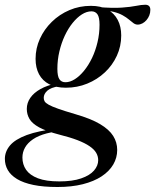

<svg xmlns="http://www.w3.org/2000/svg" viewBox="-90 -528 637 788"><path d="M475 -427Q466 -427 457.8 -433Q449.5 -439 439.2 -447.8Q429 -456.5 413.5 -465.2Q398 -474 374.5 -479.8Q351 -485.5 316.5 -484.5L311.5 -499Q373.5 -494 410.2 -496.8Q447 -499.5 468.8 -504Q490.5 -508.5 506 -508.5Q516.5 -508.5 521.8 -503.2Q527 -498 527 -487.5Q527 -475.5 522.8 -464.8Q518.5 -454 511.2 -445.5Q504 -437 494.5 -432Q485 -427 475 -427ZM178.5 -190.5Q197.5 -190.5 217.2 -203Q237 -215.5 255.2 -238Q273.5 -260.5 287.8 -290.2Q302 -320 310.2 -354.8Q318.5 -389.5 318.5 -426.5Q318.5 -457 310 -469.2Q301.5 -481.5 285.5 -481.5Q266 -481.5 246.2 -469Q226.5 -456.5 208.2 -434Q190 -411.5 176 -381.8Q162 -352 153.8 -317.2Q145.5 -282.5 145.5 -245.5Q145.5 -215 153.8 -202.8Q162 -190.5 178.5 -190.5ZM283 -504Q324 -504 351.5 -488.8Q379 -473.5 393.2 -446.2Q407.5 -419 407.5 -382.5Q407.5 -338 389.5 -299Q371.5 -260 340.2 -230.8Q309 -201.5 268 -184.8Q227 -168 180.5 -168Q140 -168 112.2 -182.2Q84.5 -196.5 70.2 -223.2Q56 -250 56 -286.5Q56 -330 73.8 -369Q91.5 -408 122.8 -438.5Q154 -469 195 -486.5Q236 -504 283 -504ZM146 239.5Q88 239.5 47 231Q6 222.5 -20 206.8Q-46 191 -58 170Q-70 149 -70 124Q-70 94 -49 69Q-28 44 19.8 26.2Q67.5 8.5 147 -0.5H182V9.5Q135.5 10.5 101.5 19.5Q67.5 28.5 45.5 43.5Q23.5 58.5 12.8 77.5Q2 96.5 2 118.5Q2 147 17.2 169Q32.5 191 65.8 203.8Q99 216.5 153.5 216.5Q207.5 216.5 243 204.2Q278.5 192 295.8 172Q313 152 313 129.5Q313 113 304.5 98.8Q296 84.5 277.2 71.8Q258.5 59 228 47.2Q197.5 35.5 153.5 24.5Q99.5 10.5 70.8 -5.2Q42 -21 31 -39.8Q20 -58.5 20 -81Q20 -105.5 34.2 -126.2Q48.5 -147 76 -162.5Q103.5 -178 142 -185.5L152 -174Q119 -169 104.2 -155.8Q89.5 -142.5 89.5 -126.5Q89.5 -118.5 93.2 -112Q97 -105.5 109.8 -98.2Q122.5 -91 148.5 -81.8Q174.5 -72.5 219 -59.5Q283 -41 320.5 -18.8Q358 3.5 374.5 29.8Q391 56 391 87.5Q391 119.5 374.8 147.2Q358.5 175 327 195.8Q295.5 216.5 250 228Q204.5 239.5 146 239.5Z"/></svg>

Font: Newsreader 60pt Medium
Style: Italic
Weight: 500
Italic angle: -17°
Designer: Hugues Gentile
Foundry: Production Type
Version: Version 1.003